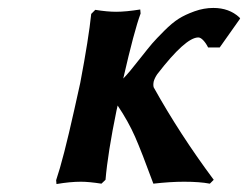

<svg xmlns="http://www.w3.org/2000/svg" viewBox="-20 -460 628 486"><path d="M168 -182.1 183.1 -250Q204.6 -363.3 210.9 -424.8L221.2 -435.1Q251.5 -430.2 273.9 -430.2Q298.8 -430.2 335 -436L335.9 -425.8Q319.8 -382.8 292 -261.2Q306.2 -275.4 336.9 -314.9Q355 -337.9 365.2 -349.9Q375.5 -361.8 395.8 -382.1Q416 -402.3 432.4 -412.6Q448.7 -422.9 472.4 -431.4Q496.1 -439.9 520 -439.9Q560.1 -439.9 585.9 -416L587.9 -413.1L536.1 -339.8H506.8Q501.5 -350.6 494.6 -357.9Q487.8 -365.2 481.9 -365.2Q449.7 -365.2 377.9 -272Q371.6 -262.7 369.1 -253.9Q367.2 -244.6 369.1 -238.8Q435.5 -119.6 521 -4.9L511.2 4.9Q485.8 0 445.8 0Q411.1 0 368.2 4.9Q338.4 -76.2 321.8 -114Q305.2 -151.9 277.8 -192.9Q274.9 -181.2 274.9 -180.2Q252.9 -73.2 247.1 -4.9L236.8 4.9Q205.1 0 185.1 0Q157.2 0 123 5.9L122.1 -3.9Q140.1 -56.6 168 -182.1Z"/></svg>

Font: Linear Smooth
Style: Bold Italic
Weight: 700
Designer: Philipp H. Poll, Flanker
Foundry: Philipp H. Poll, reworked by Flanker
Version: Version 1.061 | FøM Fix